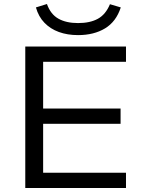

<svg xmlns="http://www.w3.org/2000/svg" viewBox="-20 -937 715 957"><path d="M106 0V-705H608V-629H195V-396H581V-320H195V-76H608V0ZM369 -762Q316 -762 273.5 -777.5Q231 -793 201.5 -823.5Q172 -854 159 -900L214 -917Q232 -866 271 -844Q310 -822 369 -822Q429 -822 468 -843.5Q507 -865 528 -916L582 -900Q559 -829 503.5 -795.5Q448 -762 369 -762Z"/></svg>

Font: Nunito Sans 10pt SemiExpanded
Style: Regular
Weight: 400
Width: 6
Designer: Vernon Adams
Foundry: Vernon Adams
Version: Version 3.101;gftools[0.9.27]